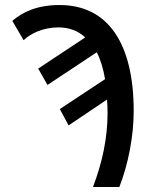

<svg xmlns="http://www.w3.org/2000/svg" viewBox="-20 -744 603 764"><path d="M350 0H455C490 -90 512 -201 512 -302C512 -571 410 -724 217 -724C129 -724 71 -697 29 -661L74 -584C101 -610 150 -635 213 -635C255 -635 292 -621 319 -595L132 -471L169 -406L365 -536C380 -507 391 -471 398 -429L218 -310L253 -245L406 -348C407 -330 408 -312 408 -294C408 -195 387 -97 350 0Z"/></svg>

Font: Noto Sans Mono SemiCondensed Medium
Style: Regular
Weight: 500
Width: 4
Designer: Monotype Design Team
Foundry: Monotype Imaging Inc.
Version: Version 2.014